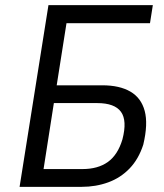

<svg xmlns="http://www.w3.org/2000/svg" viewBox="-20 -725 638 745"><path d="M56 0 168 -705H573L562 -635H238L200 -394H377Q444 -394 486 -369.5Q528 -345 541.5 -294.5Q555 -244 536 -164Q518 -108 483 -71.5Q448 -35 400 -17.5Q352 0 297 0ZM149 -69H300Q360 -69 398.5 -96.5Q437 -124 455 -184Q474 -257 449.5 -291Q425 -325 357 -325H189Z"/></svg>

Font: Nunito Sans 7pt Condensed
Style: Italic
Weight: 400
Width: 3
Italic angle: -9°
Designer: Vernon Adams
Foundry: Vernon Adams
Version: Version 3.101;gftools[0.9.27]